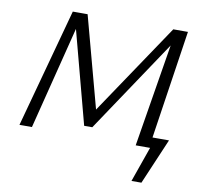

<svg xmlns="http://www.w3.org/2000/svg" viewBox="-90 -755 1102 1046"><g transform="rotate(10 461.0 -231.5)"><path d="M752 0V-58H867L838 0ZM704 195 793 -58H867L759 195ZM693 0 795 -623 831 -636 443 -56H398L252 -607L263 -658H311L453 -130H430L785 -658H866L767 0ZM50 0 229 -658H285L119 0Z"/></g></svg>

Font: Ysabeau Office
Style: Italic
Weight: 400
Italic angle: -12°
Designer: Christian Thalmann (Catharsis Fonts)
Version: Version 2.001;gftools[0.9.30]; featfreeze: tnum,lnum,ss02